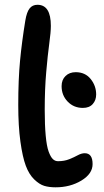

<svg xmlns="http://www.w3.org/2000/svg" viewBox="-20 -780 440 811"><path d="M214.8 11.2Q187.5 11.2 167 5.1Q146.5 -1 124.5 -22.2Q102.5 -43.5 88.9 -80.1Q75.2 -116.7 66.2 -181.9Q57.1 -247.1 57.1 -336.9Q57.1 -443.8 64.7 -523.7Q72.3 -603.5 86.9 -692.9Q92.8 -729 105 -744.4Q117.2 -759.8 138.2 -759.8Q194.8 -759.8 194.8 -670.9Q194.8 -644.5 188.2 -596.7Q181.6 -548.8 175.3 -476.1Q168.9 -403.3 168.9 -316.9Q168.9 -251.5 173.1 -206.8Q177.2 -162.1 185.5 -139.6Q193.8 -117.2 203.1 -108.2Q212.4 -99.1 225.1 -99.1Q251.5 -99.1 272.2 -107.4Q293 -115.7 308.6 -124.3Q324.2 -132.8 337.9 -132.8Q371.1 -132.8 371.1 -86.9Q371.1 -45.9 323.7 -17.3Q276.4 11.2 214.8 11.2ZM330.1 -324.2Q291.5 -324.2 265.9 -350.8Q240.2 -377.4 240.2 -416Q240.2 -442.9 256.8 -459Q273.4 -475.1 299.8 -475.1Q339.8 -475.1 363 -446.3Q386.2 -417.5 386.2 -380.9Q386.2 -356.9 371.8 -340.6Q357.4 -324.2 330.1 -324.2Z"/></svg>

Font: Shantell Sans Irregular
Style: Regular
Weight: 500
Designer: Stephen Nixon, Anya Danilova, Shantell Martin
Foundry: Arrow Type
Version: Version 1.006;[9816181b4]